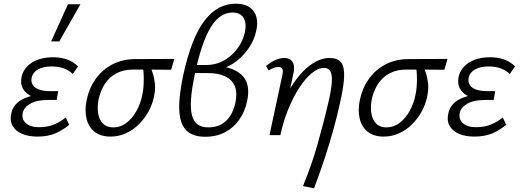

<svg xmlns="http://www.w3.org/2000/svg" viewBox="-20 -734 2824 1043"><path d="M182 8Q135 8 99.5 -7Q64 -22 48 -51Q32 -80 42 -121Q54 -172 107.5 -197.5Q161 -223 242 -223L239 -194Q192 -194 156 -209Q120 -224 104.5 -252.5Q89 -281 98 -320Q106 -351 128.5 -374Q151 -397 186.5 -410Q222 -423 267 -423Q313 -423 347 -410Q381 -397 404 -373L375 -332Q358 -350 329 -361.5Q300 -373 260 -373Q216 -373 187.5 -357.5Q159 -342 152 -313Q147 -289 158.5 -272Q170 -255 194 -247Q218 -239 250 -239H296L288 -191H242Q180 -191 145 -171Q110 -151 104 -122Q96 -87 120.5 -65Q145 -43 192 -43Q240 -43 275.5 -58.5Q311 -74 337 -96L356 -56Q322 -28 281.5 -10Q241 8 182 8ZM258 -509 349 -711H417L302 -509Z M580 8Q527 8 494 -18Q461 -44 450 -89.5Q439 -135 451 -192Q464 -255 499.5 -305Q535 -355 590 -384Q645 -413 716 -413L927 -414L910 -355Q849 -356 796 -356Q743 -356 702 -356Q652 -356 614 -336.5Q576 -317 551.5 -281Q527 -245 516 -197Q503 -127 524 -84.5Q545 -42 596 -42Q635 -42 667 -66.5Q699 -91 721.5 -131.5Q744 -172 753 -219Q757 -237 759 -258.5Q761 -280 761 -302.5Q761 -325 759.5 -344Q758 -363 754 -374L793 -384Q801 -362 809.5 -337Q818 -312 821.5 -280Q825 -248 816 -206Q807 -165 786 -127Q765 -89 733.5 -58Q702 -27 663 -9.5Q624 8 580 8Z M1094 9Q1031 9 995.5 -22.5Q960 -54 954.5 -126Q949 -198 974 -320Q998 -430 1028 -505.5Q1058 -581 1095 -627Q1132 -673 1173 -693.5Q1214 -714 1260 -714Q1308 -714 1336 -694.5Q1364 -675 1373 -641Q1382 -607 1371 -563Q1362 -521 1338 -483Q1314 -445 1280.5 -415Q1247 -385 1207 -368Q1167 -351 1125 -351L1129 -377Q1237 -377 1290.5 -329Q1344 -281 1322 -183Q1311 -130 1281.5 -86.5Q1252 -43 1205 -17Q1158 9 1094 9ZM1112 -42Q1154 -42 1184 -59.5Q1214 -77 1232.5 -107.5Q1251 -138 1259 -177Q1270 -231 1255.5 -266Q1241 -301 1203.5 -319Q1166 -337 1110 -337H1030L1039 -381H1102Q1141 -381 1175.5 -395.5Q1210 -410 1237.5 -435Q1265 -460 1284 -492Q1303 -524 1310 -558Q1321 -608 1303 -637Q1285 -666 1243 -666Q1210 -666 1180.5 -647Q1151 -628 1125.5 -587Q1100 -546 1078 -481Q1056 -416 1037 -325Q1021 -247 1017.5 -193Q1014 -139 1023.5 -105.5Q1033 -72 1055 -57Q1077 -42 1112 -42Z M1626 277Q1651 215 1670 160.5Q1689 106 1704 53Q1719 0 1733.5 -55Q1748 -110 1763 -174Q1780 -246 1782.5 -287.5Q1785 -329 1774.5 -347Q1764 -365 1741 -365Q1708 -365 1673 -336Q1638 -307 1605 -256Q1572 -205 1545.5 -139.5Q1519 -74 1503 0H1458Q1482 -99 1517 -177Q1552 -255 1594 -309Q1636 -363 1681 -391Q1726 -419 1769 -419Q1814 -419 1832.5 -395.5Q1851 -372 1849.5 -320.5Q1848 -269 1829 -184Q1813 -109 1792.5 -35Q1772 39 1746 119Q1720 199 1686 289ZM1444 0 1514 -327Q1516 -335 1516.5 -345Q1517 -355 1512 -362.5Q1507 -370 1491 -370Q1479 -370 1465 -364.5Q1451 -359 1440 -351L1425 -375Q1448 -395 1474 -407Q1500 -419 1524 -419Q1550 -419 1562.5 -406Q1575 -393 1577 -373Q1579 -353 1573 -331L1503 0Z M2064 8Q2011 8 1978 -18Q1945 -44 1934 -89.5Q1923 -135 1935 -192Q1948 -255 1983.5 -305Q2019 -355 2074 -384Q2129 -413 2200 -413L2411 -414L2394 -355Q2333 -356 2280 -356Q2227 -356 2186 -356Q2136 -356 2098 -336.5Q2060 -317 2035.5 -281Q2011 -245 2000 -197Q1987 -127 2008 -84.5Q2029 -42 2080 -42Q2119 -42 2151 -66.5Q2183 -91 2205.5 -131.5Q2228 -172 2237 -219Q2241 -237 2243 -258.5Q2245 -280 2245 -302.5Q2245 -325 2243.5 -344Q2242 -363 2238 -374L2277 -384Q2285 -362 2293.5 -337Q2302 -312 2305.5 -280Q2309 -248 2300 -206Q2291 -165 2270 -127Q2249 -89 2217.5 -58Q2186 -27 2147 -9.5Q2108 8 2064 8Z M2556 8Q2509 8 2473.5 -7Q2438 -22 2422 -51Q2406 -80 2416 -121Q2428 -172 2481.5 -197.5Q2535 -223 2616 -223L2613 -194Q2566 -194 2530 -209Q2494 -224 2478.5 -252.5Q2463 -281 2472 -320Q2480 -351 2502.5 -374Q2525 -397 2560.5 -410Q2596 -423 2641 -423Q2687 -423 2721 -410Q2755 -397 2778 -373L2749 -332Q2732 -350 2703 -361.5Q2674 -373 2634 -373Q2590 -373 2561.5 -357.5Q2533 -342 2526 -313Q2521 -289 2532.5 -272Q2544 -255 2568 -247Q2592 -239 2624 -239H2670L2662 -191H2616Q2554 -191 2519 -171Q2484 -151 2478 -122Q2470 -87 2494.5 -65Q2519 -43 2566 -43Q2614 -43 2649.5 -58.5Q2685 -74 2711 -96L2730 -56Q2696 -28 2655.5 -10Q2615 8 2556 8Z"/></svg>

Font: Ysabeau
Style: Italic
Weight: 400
Italic angle: -12°
Designer: Christian Thalmann (Catharsis Fonts)
Version: Version 2.000;gftools[0.9.27.dev2+g8671c4b]